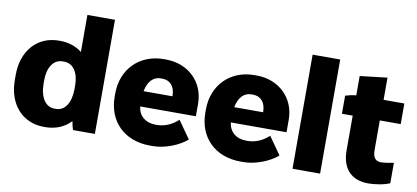

<svg xmlns="http://www.w3.org/2000/svg" viewBox="-68 -951 2590 1193"><g transform="rotate(10 1227.0 -354.0)"><path d="M253 12H261C327 12 383 -12 422 -54C425 -35 430 -14 435 0H573V-720H399V-486C362 -516 315 -532 261 -532H253C117 -532 25 -429 25 -276V-244C25 -91 117 12 253 12ZM298 -111C242 -111 205 -166 205 -253V-275C205 -357 242 -409 298 -409H308C364 -409 400 -357 400 -275V-253C400 -166 364 -111 308 -111Z M922 12H940C1016 12 1104 -23 1154 -67L1076 -178C1043 -147 997 -122 943 -122H934C871 -122 828 -157 821 -216V-217H1172V-296C1172 -432 1070 -532 928 -532H914C762 -532 654 -423 654 -270V-250C654 -93 761 12 922 12ZM825 -314C837 -376 869 -411 917 -411H926C974 -411 1006 -378 1007 -319V-314Z M1494 12H1512C1588 12 1676 -23 1726 -67L1648 -178C1615 -147 1569 -122 1515 -122H1506C1443 -122 1400 -157 1393 -216V-217H1744V-296C1744 -432 1642 -532 1500 -532H1486C1334 -532 1226 -423 1226 -270V-250C1226 -93 1333 12 1494 12ZM1397 -314C1409 -376 1441 -411 1489 -411H1498C1546 -411 1578 -378 1579 -319V-314Z M1820 0H1994V-720H1820Z M2297 8C2337 8 2396 0 2434 -17V-146C2415 -142 2378 -135 2355 -135C2320 -135 2302 -154 2302 -205V-390H2434V-520H2303V-660L2131 -640V-518C2108 -516 2081 -510 2063 -504V-390H2131V-172C2131 -47 2201 8 2297 8Z"/></g></svg>

Font: Fixel Text ExtraBold
Style: Regular
Weight: 800
Width: 4
Designer: AlfaBravo + MacPaw
Foundry: Kyrylo Tkachov, Marchela Mozhyna, Serhii Makarenko, Maria Weinstein, Zakhar Kryvoshyya
Version: Version 1.211